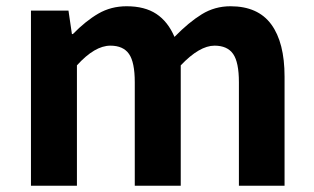

<svg xmlns="http://www.w3.org/2000/svg" viewBox="-20 -594 1004 614"><path d="M79 -560H199L210 -485H213Q254 -527 294.5 -550.5Q335 -574 385 -574Q443 -574 480 -549.5Q517 -525 538 -476Q584 -523 625.5 -548.5Q667 -574 717 -574Q805 -574 847.5 -516Q890 -458 890 -349V0H744V-331Q744 -395 725.5 -421.5Q707 -448 666 -448Q618 -448 558 -385V0H411V-331Q411 -395 392.5 -421.5Q374 -448 333 -448Q283 -448 226 -385V0H79Z"/></svg>

Font: Merged Yaku Han JP
Style: Bold
Weight: 700
Designer: Ryoko NISHIZUKA 西塚涼子 (kana, bopomofo & ideographs); Paul D. Hunt (Latin, Greek & Cyrillic); Sandoll Communications 산돌커뮤니
Foundry: Adobe
Version: Version 2.004